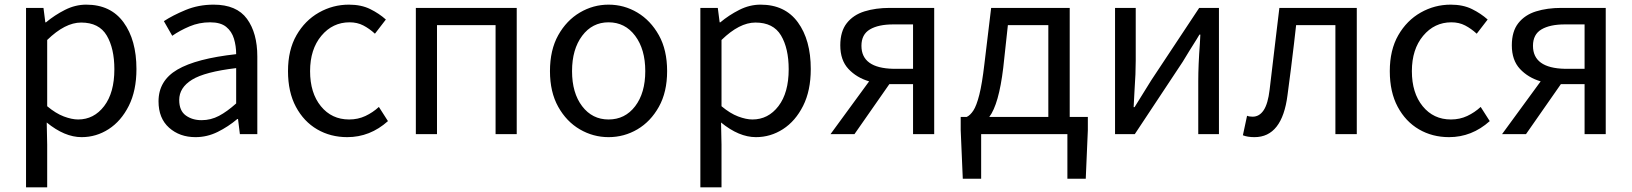

<svg xmlns="http://www.w3.org/2000/svg" viewBox="-20 -577 7020 826"><path d="M92 229V-543H167L175 -481H178Q215 -512 259.5 -534.5Q304 -557 351 -557Q456 -557 511.5 -481Q567 -405 567 -280Q567 -187 534 -121.5Q501 -56 447.5 -21.5Q394 13 331 13Q258 13 181 -50L183 45V229ZM316 -63Q384 -63 428 -120.5Q472 -178 472 -279Q472 -369 439 -424.5Q406 -480 329 -480Q260 -480 183 -405V-120Q220 -89 254.5 -76Q289 -63 316 -63Z M821 13Q753 13 707.5 -27.5Q662 -68 662 -141Q662 -230 743 -277.5Q824 -325 996 -344Q996 -379 986.5 -410.5Q977 -442 953 -461.5Q929 -481 884 -481Q837 -481 795.5 -463.5Q754 -446 721 -423L685 -486Q723 -511 778.5 -534Q834 -557 899 -557Q998 -557 1042.5 -496Q1087 -435 1087 -334V0H1012L1004 -65H1001Q962 -32 916.5 -9.5Q871 13 821 13ZM847 -60Q887 -60 922 -78.5Q957 -97 996 -132V-284Q861 -268 806 -234Q751 -200 751 -147Q751 -101 779 -80.5Q807 -60 847 -60Z M1474 13Q1402 13 1344.5 -20.5Q1287 -54 1253 -117.5Q1219 -181 1219 -271Q1219 -362 1255.5 -425.5Q1292 -489 1352 -523Q1412 -557 1481 -557Q1534 -557 1572.5 -538Q1611 -519 1640 -493L1593 -432Q1569 -454 1543 -467.5Q1517 -481 1484 -481Q1411 -481 1362.5 -423Q1314 -365 1314 -271Q1314 -177 1360.5 -120Q1407 -63 1482 -63Q1520 -63 1552 -78Q1584 -93 1610 -117L1649 -56Q1572 13 1474 13Z M1769 0V-543H2203V0H2112V-469H1860V0Z M2598 13Q2532 13 2474.5 -20.5Q2417 -54 2381.5 -117.5Q2346 -181 2346 -271Q2346 -362 2381.5 -425.5Q2417 -489 2474.5 -523Q2532 -557 2598 -557Q2665 -557 2722 -523Q2779 -489 2814.5 -425.5Q2850 -362 2850 -271Q2850 -181 2814.5 -117.5Q2779 -54 2722 -20.5Q2665 13 2598 13ZM2598 -63Q2669 -63 2712.5 -120Q2756 -177 2756 -271Q2756 -365 2712.5 -423Q2669 -481 2598 -481Q2528 -481 2484.5 -423Q2441 -365 2441 -271Q2441 -177 2484.5 -120Q2528 -63 2598 -63Z M2993 229V-543H3068L3076 -481H3079Q3116 -512 3160.5 -534.5Q3205 -557 3252 -557Q3357 -557 3412.5 -481Q3468 -405 3468 -280Q3468 -187 3435 -121.5Q3402 -56 3348.5 -21.5Q3295 13 3232 13Q3159 13 3082 -50L3084 45V229ZM3217 -63Q3285 -63 3329 -120.5Q3373 -178 3373 -279Q3373 -369 3340 -424.5Q3307 -480 3230 -480Q3161 -480 3084 -405V-120Q3121 -89 3155.5 -76Q3190 -63 3217 -63Z M3908 -281V-472H3823Q3759 -472 3722.5 -450.5Q3686 -429 3686 -380Q3686 -284 3823 -281ZM3808 -543H3999V0H3908V-215H3808H3806L3656 0H3553L3719 -227Q3665 -243 3630 -280.5Q3595 -318 3595 -382Q3595 -442 3623 -477.5Q3651 -513 3699 -528Q3747 -543 3808 -543Z M4316 -469 4296 -285Q4277 -128 4236 -74H4490V-469ZM4582 -74H4660V-17L4651 192H4572V0H4201V192H4122L4113 -17V-74H4139Q4154 -81 4167.5 -101.5Q4181 -122 4193 -169Q4205 -216 4215 -302L4244 -543H4582Z M4777 0V-543H4866V-316Q4866 -261 4861 -191Q4859 -154 4857 -116H4861Q4877 -142 4897 -174Q4917 -206 4933 -232L5139 -543H5224V0H5135V-227Q5135 -297 5142 -390Q5143 -409 5144 -428H5140Q5134 -419 5128 -408Q5095 -356 5068 -311L4862 0Z M5377 13Q5347 13 5327 5L5345 -79Q5354 -75 5369 -75Q5398 -75 5416.5 -103Q5435 -131 5442 -191Q5457 -313 5471 -435Q5478 -489 5484 -543H5817V0H5725V-469H5556Q5551 -429 5547 -390Q5534 -279 5519 -168Q5496 13 5377 13Z M6214 13Q6142 13 6084.5 -20.5Q6027 -54 5993 -117.5Q5959 -181 5959 -271Q5959 -362 5995.5 -425.5Q6032 -489 6092 -523Q6152 -557 6221 -557Q6274 -557 6312.5 -538Q6351 -519 6380 -493L6333 -432Q6309 -454 6283 -467.5Q6257 -481 6224 -481Q6151 -481 6102.5 -423Q6054 -365 6054 -271Q6054 -177 6100.5 -120Q6147 -63 6222 -63Q6260 -63 6292 -78Q6324 -93 6350 -117L6389 -56Q6312 13 6214 13Z M6797 -281V-472H6712Q6648 -472 6611.5 -450.5Q6575 -429 6575 -380Q6575 -284 6712 -281ZM6697 -543H6888V0H6797V-215H6697H6695L6545 0H6442L6608 -227Q6554 -243 6519 -280.5Q6484 -318 6484 -382Q6484 -442 6512 -477.5Q6540 -513 6588 -528Q6636 -543 6697 -543Z"/></svg>

Font: Noto Sans CJK KR Regular (TTF)
Style: Regular
Weight: 400
Designer: Ryoko NISHIZUKA 西塚涼子 (kana & ideographs); Paul D. Hunt (Latin, Greek & Cyrillic); Wenlong ZHANG 张文龙 (bopomofo); Sandoll 
Foundry: Adobe Systems Incorporated
Version: Version 1.004;PS 1.004;hotconv 1.0.82;makeotf.lib2.5.63406